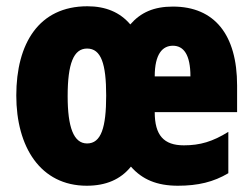

<svg xmlns="http://www.w3.org/2000/svg" viewBox="-20 -583 805 613"><path d="M532 -562C471 -562 429 -543 396 -505C363 -544 317 -563 259 -563C104 -563 32 -444 32 -278C32 -114 109 10 257 10C318 10 365 -10 398 -51C434 -10 481 10 548 10C612 10 662 -2 709 -30V-162C659 -131 619 -119 567 -119C503 -119 474 -151 474 -225H737V-310C737 -472 665 -562 532 -562ZM532 -437C566 -437 588 -409 588 -339H474C474 -411 499 -437 532 -437ZM258 -428C303 -428 319 -379 319 -278C319 -176 303 -125 258 -125C215 -125 196 -177 196 -276C196 -380 215 -428 258 -428Z"/></svg>

Font: Noto Sans Oriya ExtCond Blk
Style: Regular
Weight: 900
Width: 2
Designer: Amélie Bonet and Sol Matas
Foundry: Google LLC
Version: Version 2.006